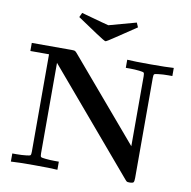

<svg xmlns="http://www.w3.org/2000/svg" viewBox="-95 -998 1090 1093"><g transform="rotate(10 450.0 -452.0)"><path d="M39.1 0V-46.9H64Q93.8 -46.9 118.2 -49.8Q139.2 -51.8 143.1 -55.4Q147 -59.1 147 -76.2V-639.2H39.1V-686H268.1Q283.2 -686 288.1 -684.1Q293 -682.1 300.8 -672.9L699.2 -205.1V-609.9Q699.2 -627 695.1 -630.4Q690.9 -633.8 668.9 -636.2Q642.1 -639.2 616.2 -639.2H590.8V-686Q631.8 -683.1 726.1 -683.1Q822.3 -683.1 859.9 -686V-639.2H835Q805.2 -639.2 780.8 -636.2Q759.8 -634.3 755.9 -630.6Q752 -627 752 -609.9V-32.2Q752 -12.2 748 -6.1Q744.1 0 725.1 0Q712.9 0 709.5 -2Q706.1 -3.9 698.2 -13.2L200.2 -599.1V-76.2Q200.2 -59.1 204.1 -55.4Q208 -51.8 230 -49.8Q256.8 -46.9 283.2 -46.9H308.1V0Q267.1 -2.9 172.9 -2.9Q77.1 -2.9 39.1 0ZM279.8 -877.9 292 -903.8Q446.8 -860.8 450.2 -860.8H451.2Q453.1 -860.8 607.9 -903.8L619.1 -877.9Q564 -841.8 503.9 -800.8Q455.1 -767.6 450.2 -768.1Q444.3 -768.1 395 -800.8Q335 -841.8 279.8 -877.9Z"/></g></svg>

Font: CMU Serif
Style: Bold
Weight: 700
Version: Version 0.7.0